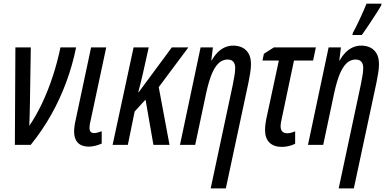

<svg xmlns="http://www.w3.org/2000/svg" viewBox="-20 -799 2138 1059"><path d="M62 0 64.9 -537.6H149.9L145 -225.1Q144.5 -194.3 143.6 -163.6Q142.6 -132.8 141.6 -105Q179.2 -160.2 211.7 -228.5Q244.1 -296.9 270 -375Q295.9 -453.1 313.5 -537.6H399.9Q379.4 -437.5 345.2 -345.2Q311 -252.9 262.7 -166.7Q214.4 -80.6 149.4 0Z M469.7 9.8Q429.7 9.8 409.2 -12Q388.7 -33.7 388.7 -73.2Q388.7 -85.9 391.1 -104Q393.6 -122.1 397.9 -140.1L482.4 -537.6H565.9L479.5 -132.8Q476.6 -121.6 475.1 -111.8Q473.6 -102.1 473.6 -93.3Q473.6 -80.1 479.7 -72.5Q485.8 -64.9 498 -64.9Q507.3 -64.9 518.6 -67.9Q529.8 -70.8 541 -75.2V-7.3Q524.4 0.5 505.4 5.1Q486.3 9.8 469.7 9.8Z M601.1 0 716.8 -537.6H800.3L769.5 -399.4Q764.2 -377 757.8 -349.6Q751.5 -322.3 742.7 -290.5H745.1L927.7 -537.6H1019L855.5 -318.4L915 0H826.2L782.7 -249.5L722.7 -184.1L685.1 0Z M1142.1 240.2 1263.7 -330.1Q1268.6 -354.5 1272.9 -379.9Q1277.3 -405.3 1277.3 -424.8Q1277.3 -446.8 1266.8 -458.7Q1256.3 -470.7 1234.9 -470.7Q1206.5 -470.7 1184.6 -449.2Q1162.6 -427.7 1146.5 -387Q1130.4 -346.2 1117.7 -288.1L1056.6 0H972.7L1086.4 -537.6H1154.3L1145.5 -466.3H1147.9Q1162.6 -492.2 1180.9 -510.5Q1199.2 -528.8 1220.7 -538.1Q1242.2 -547.4 1266.6 -547.4Q1293.9 -547.4 1315.9 -536.9Q1337.9 -526.4 1351.1 -503.7Q1364.3 -481 1364.3 -444.3Q1364.3 -423.8 1360.1 -397.2Q1356 -370.6 1350.6 -344.2L1225.6 240.2Z M1534.7 11.2Q1490.7 11.2 1466.3 -12.5Q1441.9 -36.1 1441.9 -82Q1441.9 -98.6 1444.6 -118.4Q1447.3 -138.2 1453.1 -163.1L1518.1 -465.3H1427.7L1435.5 -502.4L1490.7 -537.6H1722.2L1707 -465.3H1601.6L1535.6 -152.3Q1532.2 -137.2 1530 -125.2Q1527.8 -113.3 1527.8 -101.6Q1527.8 -83 1537.4 -73.5Q1546.9 -64 1564 -64Q1574.7 -64 1586.2 -67.1Q1597.7 -70.3 1607.9 -74.2V-6.3Q1591.8 2.4 1572.3 6.8Q1552.7 11.2 1534.7 11.2Z M1848.1 240.2 1969.7 -330.1Q1974.6 -354.5 1979 -379.9Q1983.4 -405.3 1983.4 -424.8Q1983.4 -446.8 1972.9 -458.7Q1962.4 -470.7 1940.9 -470.7Q1912.6 -470.7 1890.6 -449.2Q1868.7 -427.7 1852.5 -387Q1836.4 -346.2 1823.7 -288.1L1762.7 0H1678.7L1792.5 -537.6H1860.4L1851.6 -466.3H1854Q1868.7 -492.2 1887 -510.5Q1905.3 -528.8 1926.8 -538.1Q1948.2 -547.4 1972.7 -547.4Q2000 -547.4 2022 -536.9Q2043.9 -526.4 2057.1 -503.7Q2070.3 -481 2070.3 -444.3Q2070.3 -423.8 2066.2 -397.2Q2062 -370.6 2056.6 -344.2L1931.6 240.2ZM1923.8 -606 1926.3 -617.7Q1934.1 -631.3 1944.6 -652.6Q1955.1 -673.8 1966.1 -697.5Q1977.1 -721.2 1986.6 -742.9Q1996.1 -764.6 2001.5 -778.8H2084.5L2082.5 -769Q2075.2 -755.9 2061.3 -733.9Q2047.4 -711.9 2031 -687.3Q2014.6 -662.6 1999.8 -640.6Q1984.9 -618.7 1975.6 -606Z"/></svg>

Font: Open Sans Condensed Medium
Style: Italic
Weight: 500
Width: 3
Italic angle: -12°
Designer: Monotype Design Team
Foundry: Monotype Imaging Inc.
Version: Version 3.000